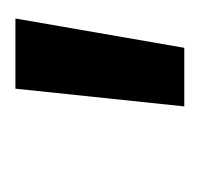

<svg xmlns="http://www.w3.org/2000/svg" viewBox="-25 -705 259 249"><g transform="rotate(-90 104.5 -580.5)"><path d="M205 -690 167 -471H91L114 -690Z"/></g></svg>

Font: Exo 2 SemiBold
Style: Italic
Weight: 600
Italic angle: -8°
Designer: Natanael Gama
Foundry: Natanael Gama
Version: Version 2.010